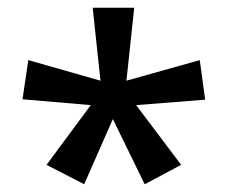

<svg xmlns="http://www.w3.org/2000/svg" viewBox="-20 -780 588 495"><path d="M326 -760 306 -572 495 -625 509 -523 331 -509 447 -355 353 -305 271 -473 197 -305 100 -355 214 -509 38 -524 53 -625 239 -572 219 -760Z"/></svg>

Font: Noto Sans Symbols Medium
Style: Regular
Weight: 500
Version: Version 2.002